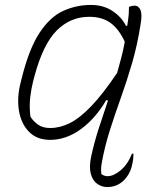

<svg xmlns="http://www.w3.org/2000/svg" viewBox="-20 -556 640 777"><path d="M349 77Q362 18 380 -37.5Q398 -93 417 -149L410 -151Q367 -77 307.5 -33.5Q248 10 183 10Q129 10 97 -23Q65 -56 56.5 -109.5Q48 -163 64 -224L68 -240Q98 -360 140.5 -424Q183 -488 236 -512Q289 -536 348 -536Q399 -536 436 -511Q473 -486 490 -451L495 -452Q500 -484 501 -499Q502 -514 502 -528Q513 -533 525 -533Q541 -533 548.5 -515.5Q556 -498 549 -458Q536 -374 514.5 -300.5Q493 -227 469 -160Q445 -93 424.5 -28.5Q404 36 392 102Q389 120 389 129.5Q389 139 390 148Q401 157 415 157Q440 157 468.5 133Q497 109 514 66H520Q520 78 518.5 90.5Q517 103 512 122Q503 152 482 173Q454 201 414 201Q392 201 373.5 188Q355 175 347.5 147.5Q340 120 349 77ZM103 -84Q115 -65 134 -51.5Q153 -38 183 -38Q223 -38 263 -58Q303 -78 349.5 -126.5Q396 -175 454 -261Q463 -292 471 -323Q479 -354 485 -387Q461 -439 427 -463.5Q393 -488 341 -488Q265 -488 209.5 -432.5Q154 -377 119 -246L115 -231Q107 -200 102.5 -164Q98 -128 103 -84Z"/></svg>

Font: Recursive Sn Csl St Lt
Style: Italic
Weight: 300
Italic angle: -15°
Version: Version 1.079;hotconv 1.0.112;makeotfexe 2.5.65598; ttfautoh